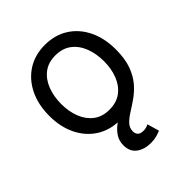

<svg xmlns="http://www.w3.org/2000/svg" viewBox="-210 -668 1003 1003"><g transform="rotate(-45 291.5 -166.5)"><path d="M291 11.7Q217.8 11.7 162.6 -23.2Q107.4 -58.1 76.4 -120.6Q45.4 -183.1 45.4 -265.1Q45.4 -348.6 76.4 -411.4Q107.4 -474.1 162.6 -509.3Q217.8 -544.4 291 -544.4Q364.7 -544.4 420.2 -509.3Q475.6 -474.1 506.3 -411.4Q537.1 -348.6 537.1 -265.1Q537.1 -183.1 506.3 -120.6Q475.6 -58.1 420.2 -23.2Q364.7 11.7 291 11.7ZM291 -65.9Q344.2 -65.9 379.4 -92.8Q414.6 -119.6 432.1 -164.8Q449.7 -210 449.7 -265.1Q449.7 -321.3 432.1 -366.9Q414.6 -412.6 379.4 -439.7Q344.2 -466.8 291 -466.8Q238.3 -466.8 203.4 -439.7Q168.5 -412.6 150.9 -366.9Q133.3 -321.3 133.3 -265.1Q133.3 -210 150.9 -164.8Q168.5 -119.6 203.4 -92.8Q238.3 -65.9 291 -65.9ZM321.8 210.4Q272.9 210.4 241.7 186.8Q210.4 163.1 210.4 117.7Q210.4 85.9 224.9 62.3Q239.3 38.6 263.7 19.3Q288.1 0 316.9 -18.6Q345.7 -37.1 374.5 -58.8Q403.3 -80.6 427.5 -108.6Q451.7 -136.7 466.3 -175Q481 -213.4 481 -265.1H537.1Q537.1 -196.8 519.8 -149.4Q502.4 -102.1 475.1 -70.6Q447.8 -39.1 416.7 -17.6Q385.7 3.9 358.4 21Q331.1 38.1 314 56.4Q296.9 74.7 296.9 100.6Q296.9 117.7 306.9 127.7Q316.9 137.7 340.3 137.7Q351.1 137.7 360.1 134.8Q369.1 131.8 377 128.4L396 194.3Q382.8 199.7 364.3 205.1Q345.7 210.4 321.8 210.4Z"/></g></svg>

Font: Inter 20pt
Style: Regular
Weight: 400
Version: Version 4.001;git-66647c0bb